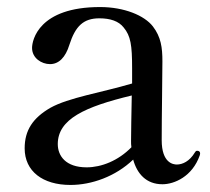

<svg xmlns="http://www.w3.org/2000/svg" viewBox="-20 -511 597 545"><path d="M540 -83C538 -83 536 -83 533 -78C518 -53 498 -44 482 -44C472 -44 439 -48 439 -113C439 -183 441 -289 441 -337C441 -376 437 -406 414 -436C390 -467 333 -491 264 -491C90 -491 71 -397 71 -375C71 -346 98 -329 122 -329C147 -329 166 -348 177 -384C194 -437 217 -459 262 -459C293 -459 317 -451 331 -433C351 -409 355 -383 355 -317V-274C267 -248 175 -234 123 -205C73 -176 50 -141 50 -90C50 -25 101 14 180 14C240 14 308 -10 358 -58C369 -18 395 12 441 12C475 12 526 -10 547 -70C548 -73 548 -75 548 -76C548 -80 545 -83 540 -83ZM226 -36C166 -36 144 -69 144 -102C144 -173 221 -208 354 -240C353 -188 352 -134 352 -111C352 -105 352 -99 353 -93C316 -55 268 -36 226 -36Z"/></svg>

Font: Shippori Mincho OTF Medium
Style: Regular
Weight: 500
Designer: FONTDASU
Foundry: FONTDASU / Google Inc. / but / Adobe
Version: Version 3.300;hotconv 1.0.109;makeotfexe 2.5.65596